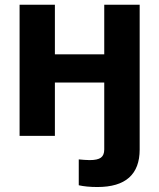

<svg xmlns="http://www.w3.org/2000/svg" viewBox="-20 -562 659 794"><path d="M382.8 211.4Q360.4 211.4 340.3 209.5Q320.3 207.5 305.7 204.1V97.2Q316.4 98.1 328.1 99.1Q339.8 100.1 350.6 100.1Q383.8 100.1 397.5 89.8Q411.1 79.6 411.1 56.2V0H557.6V56.6Q557.6 133.3 513.9 172.4Q470.2 211.4 382.8 211.4ZM451.7 -337.4V-220.7H166.5V-337.4ZM207 -542.5V0H61V-542.5ZM557.6 -542.5V0H411.1V-542.5Z"/></svg>

Font: Inter 16pt
Style: Bold
Weight: 700
Version: Version 4.001;git-66647c0bb